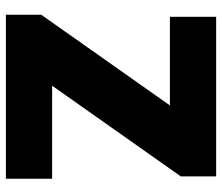

<svg xmlns="http://www.w3.org/2000/svg" viewBox="-71 -683 754 652"><g transform="rotate(90 306.0 -357.0)"><path d="M587 0V-157H271L579 -594V-714H37V-557H338L30 -120V0Z"/></g></svg>

Font: Noto Sans UI Black
Style: Regular
Weight: 900
Designer: Monotype Design Team
Foundry: Monotype Imaging Inc.
Version: Version 1.901